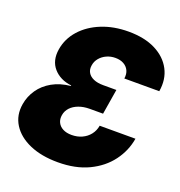

<svg xmlns="http://www.w3.org/2000/svg" viewBox="-134 -852 919 978"><g transform="rotate(20 325.5 -363.5)"><path d="M285.2 10.7Q196.3 10.7 132.1 -17.3Q67.9 -45.4 36.9 -94.7Q5.9 -144 16.6 -207Q23.9 -250.5 49.1 -287.1Q74.2 -323.7 116.5 -347.7Q158.7 -371.6 215.8 -377.4L216.3 -380.4Q154.3 -387.7 119.1 -428Q84 -468.3 94.2 -531.7Q104 -592.3 145.8 -638.9Q187.5 -685.5 252.7 -711.9Q317.9 -738.3 398.4 -738.3Q484.9 -738.3 544.4 -708.3Q604 -678.2 631.6 -625.7Q659.2 -573.2 647.9 -506.3H458.5Q462.4 -531.2 453.6 -549.8Q444.8 -568.4 426 -578.9Q407.2 -589.4 380.4 -589.4Q355.5 -589.4 333.7 -579.6Q312 -569.8 297.4 -552.5Q282.7 -535.2 279.3 -512.7Q275.4 -489.7 285.2 -472.9Q294.9 -456.1 316.2 -446.8Q337.4 -437.5 368.7 -437.5H440.4L418 -300.8H346.2Q313 -300.8 286.6 -291Q260.3 -281.2 243.9 -263.7Q227.5 -246.1 223.6 -222.7Q219.7 -199.7 228.5 -181.9Q237.3 -164.1 256.6 -154.1Q275.9 -144 303.7 -144Q334.5 -144 359.6 -155.5Q384.8 -167 401.4 -188Q418 -209 422.9 -237.3H616.7Q605.5 -169.4 563.5 -113Q521.5 -56.6 451.4 -22.9Q381.3 10.7 285.2 10.7Z"/></g></svg>

Font: Inter 24pt Black
Style: Italic
Weight: 900
Italic angle: -9.3988°
Designer: Rasmus Andersson
Foundry: rsms
Version: Version 4.001;git-66647c0bb